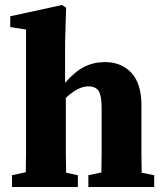

<svg xmlns="http://www.w3.org/2000/svg" viewBox="-20 -747 657 767"><path d="M28 0V-47L83 -59Q84 -96 84 -137.5Q84 -179 84 -210V-629L21 -639V-682L228 -727L244 -716L240 -576V-416Q280 -462 317.5 -480.5Q355 -499 399 -499Q465 -499 505 -456Q545 -413 545 -326V-210Q545 -177 545 -135.5Q545 -94 546 -57L596 -47V0H333V-47L385 -58Q386 -95 386 -136.5Q386 -178 386 -210V-315Q386 -364 374.5 -383Q363 -402 332 -402Q312 -402 289 -390Q266 -378 243 -356V-210Q243 -179 243 -136.5Q243 -94 244 -57L291 -47V0Z"/></svg>

Font: Source Serif 4
Style: Bold
Weight: 700
Designer: Frank Grießhammer
Foundry: Adobe
Version: Version 4.005;hotconv 1.1.0;makeotfexe 2.6.0